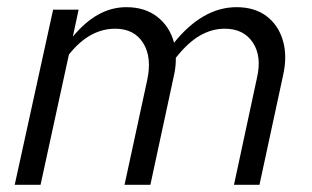

<svg xmlns="http://www.w3.org/2000/svg" viewBox="-20 -515 868 535"><path d="M21 0 128 -488H199L183 -413Q217 -454 254 -474.5Q291 -495 332 -495Q384 -495 418.5 -468Q453 -441 465 -396Q545 -495 639 -495Q689 -495 722 -470.5Q755 -446 768 -403Q781 -360 769 -306L703 0H632L696 -298Q710 -358 684.5 -396.5Q659 -435 606 -435Q570 -435 536.5 -415.5Q503 -396 470 -354Q470 -343 469 -331Q468 -319 465 -306L399 0H327L390 -291Q404 -355 379 -395Q354 -435 301 -435Q229 -435 172 -363L93 0Z"/></svg>

Font: Red Hat Text VF
Style: Italic
Weight: 300
Italic angle: -12°
Designer: Pentagram, MCKL
Foundry: Pentagram, MCKL
Version: Version 1.023